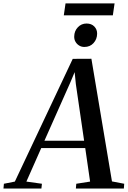

<svg xmlns="http://www.w3.org/2000/svg" viewBox="-90 -1086 738 1106"><path d="M-70 0 -67.5 -27.5 -4.5 -40 329 -747 436.5 -747.5 555 -41 625.5 -27.5 623.5 0H347L349.5 -27.5L429 -40L401 -233H147.5L62 -40L151.5 -27.5L148.5 0ZM166 -275.5H394.5L347 -601L340 -670.5L315.5 -612ZM396 -815.5Q379 -815.5 365.8 -823.8Q352.5 -832 344.8 -845.5Q337 -859 337.5 -876Q338 -907.5 358.5 -929Q379 -950.5 408.5 -950.5Q437 -950.5 453.5 -933.2Q470 -916 469.5 -891.5Q469 -860 448.8 -837.8Q428.5 -815.5 396 -815.5ZM287.5 -1066.5H570L560 -997.5H277.5Z"/></svg>

Font: Merriweather 96pt Medium
Style: Italic
Weight: 500
Italic angle: -7.8°
Version: Version 2.101